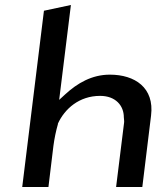

<svg xmlns="http://www.w3.org/2000/svg" viewBox="-20 -759 647 769"><path d="M212 -264C239 -323 297 -375 381 -375C443 -375 476 -336 476 -289C476 -284 478 -274 477 -268L445 -10H550L585 -296C599 -408 520 -460 420 -460C348 -460 290 -426 241 -381L217 -359L264 -739L156 -716L69 -10H174L194 -175C198 -205 204 -234 212 -262Z"/></svg>

Font: Bluebird
Style: LiExtObl
Weight: 300
Designer: Jasper
Foundry: Cannot Into Space Fonts
Version: Version 0.98